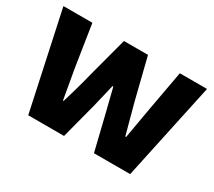

<svg xmlns="http://www.w3.org/2000/svg" viewBox="-132 -964 1357 1217"><g transform="rotate(30 546.5 -355.5)"><path d="M22 -711H234L280 -414L319 -191H324Q331 -212 353 -290Q375 -368 386 -414L465 -711H641L715 -414L775 -191H781L820 -414L874 -711H1073L921 0H656L593 -259L551 -427H545L505 -259L437 0H175Z"/></g></svg>

Font: Nebula Sans Black
Style: Regular
Weight: 900
Designer: Paul D. Hunt for Adobe (as Source Sans)
Foundry: Nebula Entertainment & Broadcasting LLC
Version: Version 1.010